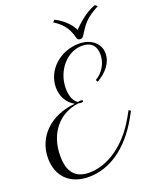

<svg xmlns="http://www.w3.org/2000/svg" viewBox="-178 -1080 972 1199"><g transform="rotate(-20 308.5 -480.5)"><path d="M295.9 -436.5C300.3 -435.1 307.6 -433.6 314 -433.6C323.2 -433.6 328.1 -436 328.1 -441.4C328.1 -445.8 323.2 -448.2 314.5 -448.2C308.1 -448.2 299.3 -446.8 296.4 -445.3C269.5 -460.9 253.4 -499.5 253.4 -550.3C253.4 -668 338.4 -766.6 439.9 -766.6C497.6 -766.6 529.8 -734.9 529.8 -676.8C529.8 -619.1 498 -564.9 447.8 -536.1L454.6 -521.5C520 -559.1 562 -610.4 562 -672.4C562 -738.8 505.4 -785.6 425.3 -785.6C299.8 -785.6 197.3 -691.9 197.3 -577.1C197.3 -518.1 224.6 -469.2 272.9 -441.9C111.3 -427.2 0 -322.3 0 -178.2C0 -58.1 76.7 18.1 201.2 18.1C338.4 18.1 468.3 -67.9 563.5 -235.4L588.4 -280.3L575.7 -289.6L550.3 -244.6C465.3 -94.7 337.4 -6.3 213.4 -6.3C121.6 -6.3 76.7 -58.1 76.7 -165.5C76.7 -314 162.1 -419.9 295.9 -436.5ZM467.8 -822.8C506.3 -884.3 528.8 -919.9 617.2 -965.3C617.2 -965.3 603 -977.5 602.5 -977.5C525.9 -954.6 448.2 -868.7 448.2 -868.7C415 -941.9 333 -978.5 333 -978.5C333 -978.5 321.8 -965.8 320.8 -965.3C396.5 -918 411.1 -869.1 423.8 -823.7C426.8 -814 432.6 -809.1 444.3 -809.1C452.6 -809.1 460.4 -811.5 467.8 -822.8Z"/></g></svg>

Font: Petit Formal Script
Style: Regular
Weight: 400
Designer: Pablo Impallari, Brenda Gallo, Rodrigo Fuenzalida
Foundry: Pablo Impallari, Brenda Gallo, Rodrigo Fuenzalida
Version: Version 1.001